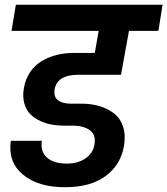

<svg xmlns="http://www.w3.org/2000/svg" viewBox="-20 -760 696 798"><path d="M27.8 -631.8 45.9 -740.2H655.8L638.2 -631.8H516.1L482.9 -449.2H305.2Q218.3 -449.2 207 -389.2Q202.1 -357.4 221.2 -343.3Q240.2 -329.1 274.9 -329.1H318.8Q360.4 -329.1 394.8 -318.6Q429.2 -308.1 455.1 -287.6Q481 -267.1 491.9 -232.2Q502.9 -197.3 495.1 -151.9Q480.5 -72.8 417.7 -27.3Q355 18.1 250 18.1Q138.2 18.1 75.2 -34.4Q12.2 -86.9 24.9 -174.8H153.8Q147.5 -130.4 175 -105.2Q202.6 -80.1 257.8 -80.1Q304.2 -80.1 335.2 -101.6Q366.2 -123 372.1 -157.2Q379.9 -199.2 353.8 -218.5Q327.6 -237.8 279.8 -237.8H243.2Q218.3 -237.8 194.3 -242.2Q170.4 -246.6 146.2 -257.8Q122.1 -269 105.5 -285.9Q88.9 -302.7 81.1 -330.6Q73.2 -358.4 79.1 -393.1Q85.4 -431.2 105.2 -460.2Q125 -489.3 153.6 -506.3Q182.1 -523.4 215.6 -531.7Q249 -540 286.1 -540H374L390.1 -631.8Z"/></svg>

Font: SVN-Poppins SemiBold
Style: Italic
Weight: 600
Italic angle: -10°
Designer: Ninad Kale (Devanagari), Jonny Pinhorn (Latin)
Foundry: Indian Type Foundry
Version: Version 3.002 2017